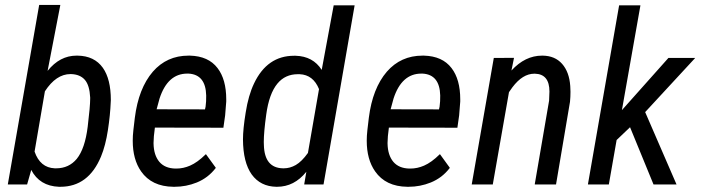

<svg xmlns="http://www.w3.org/2000/svg" viewBox="-20 -732 2788 762"><path d="M328.1 -229.5Q337.9 -310.1 337.9 -340.3Q337.9 -342.8 337.9 -345.2Q335.4 -393.6 316.9 -415Q297.9 -437 261.7 -438Q260.7 -438 259.8 -438Q202.6 -438 158.2 -369.6L117.2 -130.4Q139.2 -66.4 197.3 -64Q200.2 -64 203.1 -64Q253.4 -64 284.7 -101.6Q317.4 -142.1 328.1 -229.5ZM380.9 -110.8Q331.1 9.3 219.7 9.3Q216.8 9.3 213.9 9.3Q137.2 6.3 104 -57.6L87.9 -1L87.4 0H86.4H12.7H11.2V-1.5L135.3 -711.4L135.7 -712.4H136.7H217.8H219.2V-710.9L168.9 -450.7Q217.3 -511.2 283.7 -511.2Q285.6 -511.2 287.6 -511.2Q354.5 -510.3 388.2 -462.9Q419.9 -418 419.9 -335Q419.9 -330.6 419.4 -325.7Q417.5 -276.4 408.2 -215.3Q398.9 -154.3 380.9 -110.8Z M793.5 -297.9 795.9 -308.6Q798.8 -329.6 798.3 -353Q796.4 -436 728.5 -439.9Q725.6 -439.9 723.1 -439.9Q645.5 -439.9 613.3 -341.3L601.6 -298.3ZM761.2 -7.8Q718.8 9.3 672.9 9.3Q670.4 9.3 668 9.3Q582 8.3 540 -51.8Q506.8 -99.1 506.8 -173.3Q506.8 -193.4 509.3 -215.3L515.1 -264.6Q529.8 -381.3 586.4 -447.3Q642.1 -511.2 728 -511.2Q731 -511.2 733.9 -511.2Q807.1 -509.3 843.3 -461.9Q877.9 -417 877.9 -337.4Q877.9 -333.5 877.9 -329.6V-329.1L873.5 -273.9L866.7 -226.1V-225.1H865.2L594.7 -225.6Q589.4 -188 589.4 -165.5Q589.4 -163.6 589.4 -162.1Q590.3 -116.2 612.3 -89.8Q634.3 -64 675.8 -63Q677.7 -63 679.7 -63Q707.5 -63 734.4 -74.7Q763.7 -87.4 795.9 -119.1L797.4 -120.1L798.3 -118.7L835.9 -66.9L836.4 -65.9L835.9 -64.9Q820.8 -45.4 802.2 -31.2Q783.7 -17.1 761.2 -7.8Z M1036.6 -277.3Q1026.9 -207.5 1026.9 -168.5Q1026.9 -162.1 1027.3 -156.2Q1029.8 -65.4 1103 -64Q1104.5 -64 1106.4 -64Q1130.9 -64 1153.8 -77.1Q1177.7 -90.8 1202.1 -125L1246.1 -378.4Q1223.1 -435.1 1169.4 -437.5Q1166 -437.5 1162.1 -437.5Q1111.8 -437.5 1081.1 -400.4Q1047.9 -360.4 1036.6 -277.3ZM988.3 -400.9Q1040.5 -510.7 1147 -510.7Q1150.4 -510.7 1153.3 -510.7Q1222.2 -508.8 1256.8 -454.6L1304.2 -710V-710.9H1305.7H1385.7H1387.2V-709.5L1264.2 -1L1263.7 0H1262.7H1189H1187.5V-1.5L1195.8 -50.3Q1147.9 9.3 1079.6 9.3Q1078.6 9.3 1077.1 9.3Q1013.7 8.3 979 -39.6Q944.8 -87.4 944.3 -178.7Q944.3 -219.7 955.1 -285.6Q965.8 -354 988.3 -400.9Z M1722.2 -297.9 1724.6 -308.6Q1727.5 -329.6 1727.1 -353Q1725.1 -436 1657.2 -439.9Q1654.3 -439.9 1651.9 -439.9Q1574.2 -439.9 1542 -341.3L1530.3 -298.3ZM1689.9 -7.8Q1647.5 9.3 1601.6 9.3Q1599.1 9.3 1596.7 9.3Q1510.7 8.3 1468.8 -51.8Q1435.5 -99.1 1435.5 -173.3Q1435.5 -193.4 1438 -215.3L1443.8 -264.6Q1458.5 -381.3 1515.1 -447.3Q1570.8 -511.2 1656.7 -511.2Q1659.7 -511.2 1662.6 -511.2Q1735.8 -509.3 1772 -461.9Q1806.6 -417 1806.6 -337.4Q1806.6 -333.5 1806.6 -329.6V-329.1L1802.2 -273.9L1795.4 -226.1V-225.1H1793.9L1523.4 -225.6Q1518.1 -188 1518.1 -165.5Q1518.1 -163.6 1518.1 -162.1Q1519 -116.2 1541 -89.8Q1563 -64 1604.5 -63Q1606.4 -63 1608.4 -63Q1636.2 -63 1663.1 -74.7Q1692.4 -87.4 1724.6 -119.1L1726.1 -120.1L1727.1 -118.7L1764.6 -66.9L1765.1 -65.9L1764.6 -64.9Q1749.5 -45.4 1731 -31.2Q1712.4 -17.1 1689.9 -7.8Z M2159.2 -332.5 2160.6 -368.7Q2160.6 -438 2103 -439.5Q2102.1 -439.5 2100.6 -439.5Q2054.2 -439.5 2013.7 -385.7L2000 -366.2L1936 -1.5V0H1934.6H1854H1852.1L1852.5 -2L1939.5 -500.5L1939.9 -502H1941.4L2017.6 -502.4H2020L2019.5 -500L2009.8 -452.1Q2064 -511.2 2131.3 -511.2Q2132.3 -511.2 2133.3 -511.2Q2182.6 -510.7 2210.9 -478.5Q2239.3 -446.3 2243.2 -390.6Q2243.7 -378.9 2244.1 -367.7Q2244.1 -347.7 2242.2 -328.1L2187 -1.5V0H2185.5H2104.5H2102.5V-2Z M2573.2 -1 2480.5 -227.1 2427.2 -176.3 2396.5 -1V0H2395.5H2314.9H2313.5V-1.5L2437 -710L2437.5 -710.9H2438.5H2520H2521.5V-709.5L2448.2 -294.9L2632.3 -501.5L2632.8 -502H2633.3H2735.8H2738.8L2736.8 -499.5L2540.5 -287.1L2664.1 -2L2665 0H2663.1H2574.7H2573.7Z"/></svg>

Font: MAUL Condensed Italic
Style: Condenced Regular Italic
Weight: 400
Italic angle: -12°
Designer: MAUL
Version: Version 1.0; 2020; ttfautohint (v1.8.3)